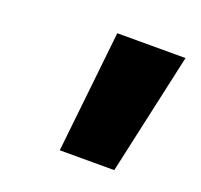

<svg xmlns="http://www.w3.org/2000/svg" viewBox="-70 -805 497 475"><g transform="rotate(20 179.0 -567.5)"><path d="M129.9 -406.7 164.6 -727.5H344.2L273.4 -406.7Z"/></g></svg>

Font: Inter 17pt Black
Style: Italic
Weight: 900
Italic angle: -9.3988°
Version: Version 4.001;git-66647c0bb